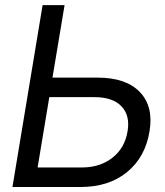

<svg xmlns="http://www.w3.org/2000/svg" viewBox="-20 -748 659 768"><path d="M189.9 -437.5H370.6Q484.4 -437.5 539.6 -379.6Q594.7 -321.8 578.1 -222.7Q561.5 -120.1 488.8 -60.1Q416 0 302.2 0H29.8L150.4 -727.5H238.3ZM177.2 -359.4 130.4 -78.1H307.1Q380.4 -78.1 429.9 -117.2Q479.5 -156.2 490.2 -222.7Q501 -285.6 466.1 -322.5Q431.2 -359.4 357.9 -359.4Z"/></svg>

Font: Inter Display
Style: Italic
Weight: 400
Italic angle: -9.39999°
Designer: Rasmus Andersson
Foundry: rsms
Version: Version 4.000;git-a52131595